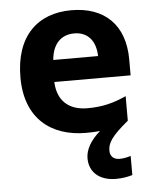

<svg xmlns="http://www.w3.org/2000/svg" viewBox="-55 -602 707 880"><g transform="rotate(-5 298.5 -162.0)"><path d="M424 101C424 67 439 38 520 -29V-142C461 -115 409 -102 341 -102C251 -102 203 -153 200 -235H551V-308C551 -468 458 -556 306 -556C151 -556 47 -460 47 -269C47 -80 164 10 325 10C349 10 370 9 389 7C344 46 321 87 321 127C321 192 369 232 443 232C475 232 498 227 519 221V133C506 137 488 142 467 142C442 142 424 128 424 101ZM310 -449C376 -449 409 -401 410 -336H204C210 -410 250 -449 310 -449Z"/></g></svg>

Font: Noto Sans Lao UI
Style: Bold
Weight: 700
Designer: Monotype Design Team
Foundry: Monotype Imaging Inc.
Version: Version 2.000